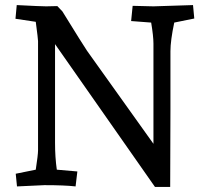

<svg xmlns="http://www.w3.org/2000/svg" viewBox="-20 -730 801 757"><path d="M652 -528V-297L651 7H591L197 -556V-167Q197 -110 204 -61L285 -54L278 5Q235 0 155 0L47 5L42 -45L121 -61Q130 -120 130 -137V-568Q130 -576 121 -644L41 -656L46 -710Q142 -705 162 -705L206 -706L226 -685Q308 -552 323 -530L585 -163V-558Q585 -587 576 -641L497 -647L503 -707L585 -705L741 -710L746 -657L667 -641Q652 -570 652 -528Z"/></svg>

Font: Andada SC
Style: Regular
Weight: 400
Designer: Carolina Giovagnoli
Foundry: Carolina Giovagnoli
Version: Version 1.003